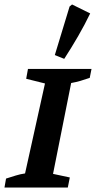

<svg xmlns="http://www.w3.org/2000/svg" viewBox="-29 -838 429 858"><path d="M-9 0 -2 -40Q20 -47 41 -53.5Q62 -60 83 -63L172 -465L88 -486L96 -530H380L372 -490Q349 -482 330 -476.5Q311 -471 289 -467L208 -61L283 -45L274 0ZM258 -575 216 -592 282 -809 293 -818 374 -778Q350 -728 320.5 -677Q291 -626 258 -575Z"/></svg>

Font: Piazzolla SC SemiBold
Style: Italic
Weight: 600
Italic angle: -11.3°
Designer: Juan Pablo del Peral
Foundry: Huerta Tipografica
Version: Version 1.330